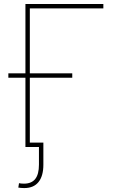

<svg xmlns="http://www.w3.org/2000/svg" viewBox="-20 -748 603 977"><path d="M505.9 -727.5V-705.1H131.8V0H109.4V-727.5ZM22.5 -352.5V-375H347.7V-352.5ZM103.5 209Q94.7 209 86.7 208.3Q78.6 207.5 73.2 206.5L76.7 184.1Q80.6 185.1 87.4 185.8Q94.2 186.5 102.1 186.5Q140.6 186.5 159.4 162.6Q178.2 138.7 178.2 89.8V0H125.5V-22.5H200.7V89.8Q200.7 147.5 176 178.2Q151.4 209 103.5 209Z"/></svg>

Font: Inter 17pt Thin
Style: Regular
Weight: 250
Version: Version 4.001;git-66647c0bb